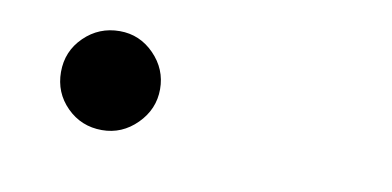

<svg xmlns="http://www.w3.org/2000/svg" viewBox="-32 -242 564 276"><g transform="rotate(10 250.0 -104.5)"><path d="M125 -32.2Q94.7 -32.2 73.7 -53.2Q52.7 -74.2 52.7 -104.5Q52.7 -134.8 74.2 -155.8Q95.7 -176.8 126 -176.8Q155.3 -176.8 176.3 -155.3Q197.3 -133.8 197.3 -104.5Q197.3 -75.2 175.8 -53.7Q154.3 -32.2 125 -32.2Z"/></g></svg>

Font: Kosugi Maru
Style: Regular
Weight: 400
Designer: MOTOYA
Version: Version 4.002